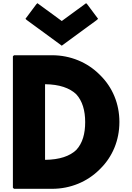

<svg xmlns="http://www.w3.org/2000/svg" viewBox="-20 -1179 831 1206"><path d="M515 -412C515 -340 499 -280 459 -237C419 -199 356 -176 263 -175V-650C354 -649 417 -626 458 -588C498 -545 515 -484 515 -412ZM68 -832 61 -825V0L68 7H307C423 7 529 -38 605 -114L612 -121C685 -194 730 -295 730 -413C730 -530 685 -631 612 -704L605 -711C529 -787 423 -832 307 -832ZM215 -1159 208 -1152 140 -1061 147 -1054 368 -892 589 -1054 596 -1061 528 -1152 521 -1159 368 -1047Z"/></svg>

Font: Hussar Woodtype
Style: Blk
Weight: 900
Foundry: Cannot Into Space Fonts
Version: Version 1.07